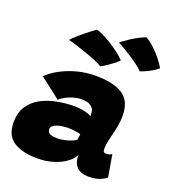

<svg xmlns="http://www.w3.org/2000/svg" viewBox="-150 -950 966 1072"><g transform="rotate(20 333.0 -414.0)"><path d="M190.5 7.5Q105.5 7.5 53 -25.2Q0.5 -58 0.5 -137.5Q0.5 -194 25.2 -232.5Q50 -271 91.8 -294Q133.5 -317 185.2 -327.2Q237 -337.5 291.5 -337.5Q312.5 -337.5 333.2 -334.2Q354 -331 370.2 -325.8Q386.5 -320.5 392.5 -314.5Q392.5 -320 391.2 -335.5Q390 -351 384.5 -359Q375 -372.5 358.8 -380Q342.5 -387.5 312 -387.5Q290.5 -387.5 265.8 -380.2Q241 -373 220.5 -361.8Q200 -350.5 189.5 -338.5L66 -434.5Q113 -480.5 188.5 -509.2Q264 -538 344 -538Q446.5 -538 503.5 -502.8Q560.5 -467.5 560.5 -377Q560.5 -349 554.8 -317.2Q549 -285.5 541 -255.5Q535 -232.5 531 -211Q527 -189.5 527 -171Q527 -157.5 531.5 -153Q536 -148.5 544.5 -148.5Q556 -148.5 564.2 -151.2Q572.5 -154 579.5 -159L602 -27.5Q591.5 -17 564 -5.8Q536.5 5.5 495 5.5Q450.5 5.5 426.8 -18.5Q403 -42.5 403 -89.5Q392 -65 362.5 -42.8Q333 -20.5 289.2 -6.5Q245.5 7.5 190.5 7.5ZM262.5 -136Q280.5 -136 302.2 -140.8Q324 -145.5 342.5 -152.8Q361 -160 369 -167.5Q369 -173 370.8 -184.2Q372.5 -195.5 374 -201Q366 -205 343 -208.2Q320 -211.5 298 -211.5Q282.5 -211.5 265.5 -209.2Q248.5 -207 233.8 -202Q219 -197 209.8 -189Q200.5 -181 200.5 -170Q200.5 -153 214 -144.5Q227.5 -136 262.5 -136ZM261 -782Q272.5 -780.5 295.5 -769.8Q318.5 -759 346.2 -742.2Q374 -725.5 400.5 -705.5Q427 -685.5 445.5 -666Q436 -655.5 415.5 -640Q395 -624.5 375.5 -611.8Q356 -599 348.5 -596Q333 -605.5 306.8 -616.8Q280.5 -628 249.2 -639Q218 -650 187.8 -659.5Q157.5 -669 134.5 -675Q139 -681.5 157.8 -698.8Q176.5 -716 204 -738.5Q231.5 -761 261 -782ZM534 -836.5Q544.5 -833 561.2 -820Q578 -807 597.2 -788Q616.5 -769 634.5 -746.2Q652.5 -723.5 666 -700Q650 -685.5 629 -673.8Q608 -662 590.2 -654.5Q572.5 -647 565 -645.5Q552.5 -658.5 533.2 -673.2Q514 -688 491.2 -703Q468.5 -718 445.2 -731.8Q422 -745.5 401.5 -756.5Q410 -765 447 -790Q484 -815 534 -836.5Z"/></g></svg>

Font: Grandstander Thin Black
Style: Italic
Weight: 900
Italic angle: -15°
Version: Version 1.200